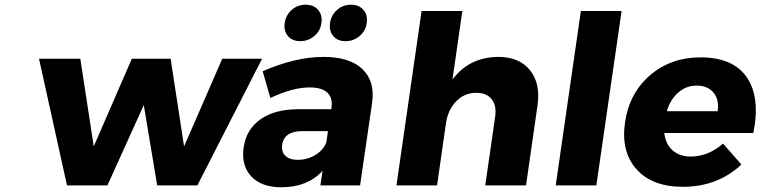

<svg xmlns="http://www.w3.org/2000/svg" viewBox="-20 -789 3236 817"><path d="M146 -539.1H321.8L378.9 -166L541 -539.1H706.1L763.2 -166L925.8 -539.1H1095.2L819.8 0H648.9L591.8 -341.8L437 0H265.1Z M1016.6 -161.1Q1027.8 -238.3 1087.9 -281Q1147.9 -323.7 1247.6 -324.2H1389.6L1390.6 -332Q1396.5 -372.6 1372.8 -394.8Q1349.1 -417 1297.4 -417Q1225.6 -417 1130.4 -372.1L1097.7 -485.8Q1237.8 -546.9 1356.4 -546.9Q1467.3 -546.9 1521.7 -495.4Q1576.2 -443.8 1563.5 -352.1L1512.2 0H1343.3L1352.5 -62Q1288.6 7.8 1177.2 7.8Q1091.8 7.8 1048.8 -38.8Q1005.9 -85.4 1016.6 -161.1ZM1180.7 -172.9Q1176.3 -143.6 1194.1 -126.2Q1211.9 -108.9 1247.6 -108.9Q1288.1 -108.9 1322 -129.6Q1356 -150.4 1368.7 -183.1L1375.5 -231H1266.6Q1189 -231 1180.7 -172.9ZM1191.4 -690.9Q1196.3 -725.1 1221.4 -747.1Q1246.6 -769 1280.3 -769Q1314.5 -769 1333.5 -747.1Q1352.5 -725.1 1347.7 -690.9Q1343.3 -657.7 1317.4 -635.7Q1291.5 -613.8 1257.3 -613.8Q1223.6 -613.8 1205.3 -635.5Q1187 -657.2 1191.4 -690.9ZM1384.3 -690.9Q1389.2 -725.1 1414.6 -747.1Q1439.9 -769 1473.6 -769Q1507.3 -769 1526.4 -747.1Q1545.4 -725.1 1540.5 -690.9Q1536.1 -657.7 1510.3 -635.7Q1484.4 -613.8 1450.2 -613.8Q1416.5 -613.8 1398.2 -635.5Q1379.9 -657.2 1384.3 -690.9Z M1667 0 1773.9 -742.2H1947.3L1905.3 -450.2Q1975.1 -545.4 2100.1 -546.9Q2189.5 -546.9 2235.1 -490.5Q2280.8 -434.1 2267.1 -339.8L2218.3 0H2044.9L2086.9 -292Q2093.8 -339.4 2072.3 -366.7Q2050.8 -394 2006.8 -394Q1956.5 -394 1921.6 -358.4Q1886.7 -322.8 1877.9 -266.1L1839.8 0Z M2344.7 0 2451.7 -742.2H2625L2517.6 0Z M2639.6 -268.1Q2657.7 -393.1 2746.3 -469Q2835 -544.9 2960.4 -544.9Q3100.6 -544.9 3158.4 -459Q3216.3 -373 3185.5 -223.1H2806.6Q2812.5 -175.3 2842 -149.2Q2871.6 -123 2919.4 -123Q2994.1 -123 3056.6 -178.2L3134.8 -88.9Q3033.7 5.9 2885.7 5.9Q2754.9 5.9 2688.2 -69.1Q2621.6 -144 2639.6 -268.1ZM2817.4 -315.9H3033.7Q3041 -365.2 3016.1 -395Q2991.2 -424.8 2944.3 -424.8Q2899.9 -424.8 2866.2 -395.3Q2832.5 -365.7 2817.4 -315.9Z"/></svg>

Font: Trueno
Style: Bold Italic
Weight: 700
Designer: Julieta Ulanovsky
Foundry: Julieta Ulanovsky
Version: Version 3.001b | FøM Fix